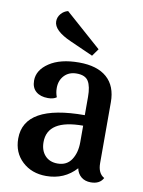

<svg xmlns="http://www.w3.org/2000/svg" viewBox="-87 -820 674 902"><g transform="rotate(10 250.0 -368.5)"><path d="M201 -621Q117 -658 117 -702Q117 -722 130.5 -738Q144 -754 164 -759L336 -607L311 -572ZM339 -40Q283 22 196 22Q127 22 82 -20Q37 -62 37 -129Q37 -291 326 -291V-378Q326 -428 311 -452.5Q296 -477 255 -477Q218 -477 196 -453.5Q174 -430 174 -394Q174 -371 182 -351Q168 -340 141 -340Q105 -340 84 -358Q63 -376 63 -410Q63 -460 115.5 -495Q168 -530 257 -530Q344 -530 390 -489.5Q436 -449 436 -372V-82Q436 -33 467 -16Q451 15 408 15Q380 15 362 0Q344 -15 339 -40ZM239 -45Q283 -45 305 -78.5Q327 -112 327 -162V-241Q157 -241 157 -133Q157 -93 179 -69Q201 -45 239 -45Z"/></g></svg>

Font: Sansita
Style: Regular
Weight: 400
Designer: Pablo Cosgaya
Foundry: Omnibus-Type
Version: Version 1.006;hotconv 1.0.109;makeotfexe 2.5.65596